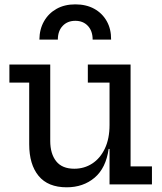

<svg xmlns="http://www.w3.org/2000/svg" viewBox="-20 -824 726 858"><path d="M476.5 -647H394Q394 -685.5 372.8 -708.2Q351.5 -731 316.5 -731Q281.5 -731 260 -708.2Q238.5 -685.5 238.5 -647H156Q156.5 -693.5 176.8 -729Q197 -764.5 232.8 -784.5Q268.5 -804.5 316.5 -804.5Q365 -804.5 401 -784.8Q437 -765 457 -729.5Q477 -694 476.5 -647ZM469.5 -455H372.5V-535.5H563.5V-80.5H659V0H469.5ZM204.5 -535.5V-194.5Q204.5 -137 231 -103.5Q257.5 -70 312 -70Q356.5 -70 392.2 -93.2Q428 -116.5 448.8 -160.5Q469.5 -204.5 469.5 -265.5L491 -158.5H465.5Q453.5 -73 402.8 -30Q352 13 278 13Q194.5 13 152.5 -38Q110.5 -89 110.5 -179.5V-455H22V-535.5Z"/></svg>

Font: Hepta Slab Medium
Style: Regular
Weight: 500
Designer: Michael LaGattuta
Foundry: Michael LaGattuta
Version: Version 1.102